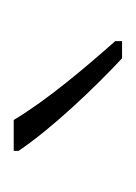

<svg xmlns="http://www.w3.org/2000/svg" viewBox="21 -918 198 280"><g transform="rotate(-90 120.0 -778.0)"><path d="M85 -857H40V-850C72 -802 133 -738 175 -699H200V-709C162 -752 115 -807 85 -857Z"/></g></svg>

Font: Noto Sans Kannada UI Condensed ExtraLight
Style: Regular
Weight: 200
Width: 3
Designer: Jelle Bosma - Monotype Design Team
Foundry: Monotype Imaging Inc.
Version: Version 2.005